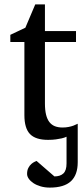

<svg xmlns="http://www.w3.org/2000/svg" viewBox="-20 -623 380 872"><path d="M333 113.8Q333 171.4 302 200.2Q271 229 206.1 229Q183.6 229 164.6 223.4Q145.5 217.8 131.8 208.7Q118.2 199.7 110.6 188.7Q103 177.7 103 167Q103 150.4 108.9 139.4Q114.7 128.4 122.3 121.8Q129.9 115.2 136.7 112.1Q143.6 108.9 146 107.9L227.1 178.2Q253.4 178.2 267.8 164.8Q282.2 151.4 282.2 119.1V-2Q272.9 2.4 260.3 5.4Q249.5 7.8 234.1 10Q218.8 12.2 198.2 12.2Q141.6 12.2 116.2 -14.2Q90.8 -40.5 90.8 -100.1V-432.1H26.9V-464.8L95.2 -497.1L140.1 -603H184.1V-481.9H325.2V-432.1H184.1V-152.8Q184.1 -123 189.2 -102.3Q194.3 -81.5 204.3 -68.6Q214.4 -55.7 229.2 -49.8Q244.1 -43.9 264.2 -43.9Q278.8 -43.9 291.3 -46.4Q303.7 -48.8 313 -52.2Q323.7 -56.2 333 -61Z"/></svg>

Font: Charis SIL Phon
Style: Regular
Weight: 400
Foundry: SIL International
Version: Version 5.000